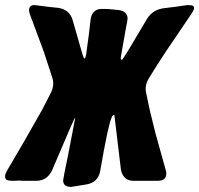

<svg xmlns="http://www.w3.org/2000/svg" viewBox="-49 -742 782 754"><path d="M230 -8Q199 -8 199 -34Q199 -40 219 -136L246 -277Q246 -279 245 -279Q243 -279 155 -72Q135 -32 94 -32H39L26 -33Q24 -33 19 -32.5Q14 -32 -1 -32Q-11 -32 -20 -34.5Q-29 -37 -29 -50Q-29 -58 -23 -69Q48 -189 116 -310L152 -380Q160 -397 160 -415Q160 -426 157 -435L123 -539L68 -687Q65 -696 65 -702Q65 -722 87 -722L96 -721Q138 -715 181 -711Q224 -704 236 -664L276 -525Q280 -512 283 -512Q286 -512 289 -526Q302 -617 307 -667Q310 -687 321.5 -697Q333 -707 349 -707Q370 -707 381.5 -706Q393 -705 403 -704Q407 -703 415 -703Q452 -698 452 -669Q452 -663 445 -629L425 -515Q425 -507 430 -507Q434 -507 529 -669Q552 -705 596.5 -710Q641 -715 686 -722Q703 -722 708 -719.5Q713 -717 713 -710Q713 -703 705 -691L602 -539Q567 -486 534 -432Q523 -413 523 -393Q523 -386 525 -377L539 -310L562 -217Q602 -74 603 -70Q604 -66 604 -60Q604 -32 570 -32H475Q435 -32 426 -75L401 -283Q401 -291 398 -291Q397 -291 392 -286Q378 -265 344 -68Q335 -26 292 -18Z"/></svg>

Font: Bangerz
Style: Bold
Weight: 700
Designer: vernon adams
Foundry: Vernon Adams
Version: Version 2.10;February 7, 2025;FontCreator 13.0.0.2683 64-bit